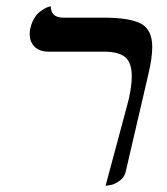

<svg xmlns="http://www.w3.org/2000/svg" viewBox="-20 -577 529 609"><path d="M314.9 12.2 380.9 -233.9Q397.9 -292.5 397.9 -335.9Q397.9 -377.9 377.2 -395.5Q356.4 -413.1 310.1 -413.1H134.8Q105.5 -413.1 89.8 -428.7Q74.2 -444.3 74.2 -469.2Q74.2 -480 76.2 -486.8Q80.1 -504.4 88.1 -518.1Q96.2 -531.7 105.2 -538.8Q114.3 -545.9 122.3 -550.3Q130.4 -554.7 135.7 -555.7L141.1 -557.1Q141.1 -521 181.2 -521H307.1Q393.1 -521 428 -501.5Q462.9 -481.9 462.9 -428.2Q462.9 -394 451.2 -344.2L378.9 -33.2Q375 -14.6 358.9 -3.2Q342.8 8.3 329.1 10.3Z"/></svg>

Font: Common Serif
Style: Italic
Weight: 400
Italic angle: -12°
Designer: Philipp H. Poll, Khaled Hosny
Foundry: Stefan Peev, Context Ltd.
Version: Version 1.026